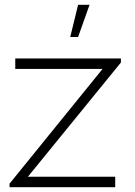

<svg xmlns="http://www.w3.org/2000/svg" viewBox="-20 -785 567 805"><path d="M307.5 -765 274.5 -630H307.5L355.5 -765ZM20 0V-15L410 -496H44V-540H487V-523L97 -44H463V0Z"/></svg>

Font: Hauora
Style: Regular
Weight: 400
Designer: Wayne Shih
Foundry: WCYS
Version: Version 1.001